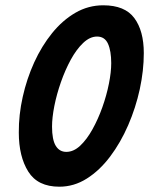

<svg xmlns="http://www.w3.org/2000/svg" viewBox="-20 -689 584 725"><path d="M204 16Q122.5 16 86.8 -41Q51 -98 51 -188.5Q50.5 -255 65.8 -323.2Q81 -391.5 109.2 -453.5Q137.5 -515.5 176.8 -564Q216 -612.5 264.8 -640.8Q313.5 -669 370 -669Q451.5 -669 487.2 -620.8Q523 -572.5 523 -488.5Q523 -422.5 507.8 -352.2Q492.5 -282 464 -216.2Q435.5 -150.5 396 -98Q356.5 -45.5 308 -14.8Q259.5 16 204 16ZM230.5 -115.5Q258 -115.5 283 -139Q308 -162.5 329.2 -200.8Q350.5 -239 366.5 -284Q382.5 -329 391.2 -372.8Q400 -416.5 400 -450.5Q400 -496.5 387.8 -523.8Q375.5 -551 346.5 -551Q319.5 -551 294 -526.8Q268.5 -502.5 247.2 -463.5Q226 -424.5 210 -378.8Q194 -333 185.2 -288.8Q176.5 -244.5 176.5 -211Q176.5 -161.5 190.5 -138.5Q204.5 -115.5 230.5 -115.5Z"/></svg>

Font: Grandstander SemiBold
Style: Italic
Weight: 600
Italic angle: -15°
Designer: Tyler Finck
Foundry: Etcetera Type Co
Version: Version 1.200; ttfautohint (v1.8.3)